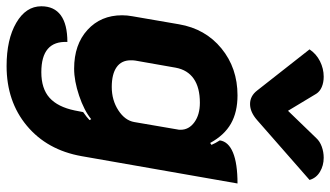

<svg xmlns="http://www.w3.org/2000/svg" viewBox="-238 -582 1026 597"><g transform="rotate(90 275.5 -284.0)"><path d="M-3 101Q-3 61 25 40.5Q53 20 108 20Q104 101 202 101Q253 101 281.5 75.5Q310 50 321 -3L326 -29Q343 -41 351 -49L348 -54Q321 -32 275 -16.5Q229 -1 191 -1Q116 -1 70.5 -42.5Q25 -84 25 -150Q25 -166 28 -182L53 -327Q67 -409 128 -459Q189 -509 274 -509Q326 -509 362 -488.5Q398 -468 422 -424L428 -428Q423 -440 414 -454Q418 -481 452 -495Q486 -509 548 -509L463 -24Q444 83 368.5 146Q293 209 183 209Q100 209 48.5 179Q-3 149 -3 101ZM357 -188 380 -322Q381 -325 381 -332Q381 -358 357.5 -375Q334 -392 297 -392Q250 -392 222.5 -373Q195 -354 188 -317L166 -192Q165 -187 165 -177Q165 -148 186.5 -133Q208 -118 248 -118Q289 -118 320.5 -138.5Q352 -159 357 -188ZM407 -754Q417 -765 433.5 -771Q450 -777 468 -777Q492 -777 511.5 -765.5Q531 -754 537 -733L351 -570Q326 -548 301 -548Q276 -548 259 -570L131 -733Q145 -754 168 -765.5Q191 -777 216 -777Q234 -777 248 -771Q262 -765 269 -754L322 -666Z"/></g></svg>

Font: K2D ExtraBold
Style: Italic
Weight: 800
Italic angle: -10°
Designer: Katatrad Aksorn Co.,Ltd.
Foundry: Cadson Demak Co.,Ltd.
Version: Version 1.000; ttfautohint (v1.6)